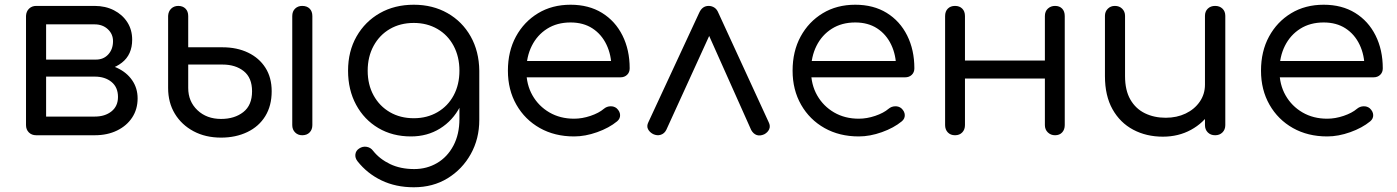

<svg xmlns="http://www.w3.org/2000/svg" viewBox="-20 -572 5908 812"><path d="M133 0Q114 0 102 -12Q90 -24 90 -43V-505Q91 -524 103 -535.5Q115 -547 133 -547Q152 -547 163.5 -535.5Q175 -524 175 -504V-320H381V-304Q434 -304 475 -285Q516 -266 539 -232.5Q562 -199 562 -156Q562 -110 539 -75Q516 -40 475 -20Q434 0 381 0ZM175 -79H381Q424 -79 451.5 -101Q479 -123 479 -162Q479 -203 451.5 -225.5Q424 -248 381 -248H175ZM288 -273V-320H386Q418 -320 438 -342Q458 -364 458 -398Q458 -428 436 -448.5Q414 -469 380 -469H134V-547H380Q426 -547 462 -528.5Q498 -510 518.5 -478Q539 -446 539 -404Q539 -341 495.5 -307Q452 -273 386 -273Z M915 10Q849 10 798.5 -17Q748 -44 719.5 -91Q691 -138 691 -200V-505Q692 -524 704 -535.5Q716 -547 734 -547Q753 -547 764.5 -535.5Q776 -524 776 -504V-372H921Q982 -372 1029 -349.5Q1076 -327 1102.5 -285.5Q1129 -244 1129 -186Q1129 -125 1102 -81Q1075 -37 1026 -13.5Q977 10 915 10ZM915 -69Q972 -69 1009 -98Q1046 -127 1046 -186Q1046 -243 1011 -271Q976 -299 921 -299H776V-200Q776 -143 815 -106Q854 -69 915 -69ZM1258 0Q1240 0 1228 -12Q1216 -24 1216 -43V-504Q1216 -524 1228 -535.5Q1240 -547 1258 -547Q1278 -547 1289.5 -535.5Q1301 -524 1301 -504V-43Q1301 -24 1289.5 -12Q1278 0 1258 0Z M1718 5Q1640 5 1580 -30.5Q1520 -66 1486 -129Q1452 -192 1452 -273Q1452 -355 1488 -418Q1524 -481 1586.5 -516.5Q1649 -552 1730 -552Q1810 -552 1872.5 -516.5Q1935 -481 1970.5 -418Q2006 -355 2007 -273L1957 -257Q1957 -181 1926 -121.5Q1895 -62 1841 -28.5Q1787 5 1718 5ZM1730 220Q1654 220 1593.5 191Q1533 162 1492 110Q1481 96 1483 80.5Q1485 65 1499 56Q1514 46 1531 49Q1548 52 1558 66Q1586 101 1630 122Q1674 143 1732 143Q1785 143 1828.5 117.5Q1872 92 1897.5 44Q1923 -4 1923 -69V-218L1954 -286L2007 -273V-65Q2007 15 1971 79.5Q1935 144 1873 182Q1811 220 1730 220ZM1730 -72Q1786 -72 1830 -97.5Q1874 -123 1898.5 -168.5Q1923 -214 1923 -273Q1923 -332 1898.5 -378Q1874 -424 1830 -449.5Q1786 -475 1730 -475Q1673 -475 1629 -449.5Q1585 -424 1560 -378Q1535 -332 1535 -273Q1535 -214 1560 -168.5Q1585 -123 1629 -97.5Q1673 -72 1730 -72Z M2408 5Q2326 5 2263 -30.5Q2200 -66 2164 -129Q2128 -192 2128 -273Q2128 -355 2162 -417.5Q2196 -480 2255.5 -516Q2315 -552 2393 -552Q2470 -552 2526 -517.5Q2582 -483 2612.5 -422Q2643 -361 2643 -283Q2643 -266 2632 -255.5Q2621 -245 2604 -245H2186V-314H2608L2566 -284Q2566 -339 2545 -383Q2524 -427 2485.5 -452Q2447 -477 2393 -477Q2336 -477 2294 -450.5Q2252 -424 2229 -378Q2206 -332 2206 -273Q2206 -214 2232 -168.5Q2258 -123 2303.5 -96.5Q2349 -70 2408 -70Q2442 -70 2477.5 -82Q2513 -94 2534 -112Q2546 -122 2561.5 -122.5Q2577 -123 2588 -114Q2602 -101 2602.5 -85.5Q2603 -70 2590 -59Q2556 -31 2505.5 -13Q2455 5 2408 5Z M2977 -547Q2990 -547 3001 -540Q3012 -533 3018 -518L3231 -55Q3239 -39 3233 -25.5Q3227 -12 3212 -4Q3194 4 3180 -1Q3166 -6 3157 -22L2956 -472H3003L2798 -23Q2790 -7 2774.5 -2Q2759 3 2742 -5Q2727 -13 2720.5 -26Q2714 -39 2722 -55L2937 -518Q2950 -547 2977 -547Z M3612 5Q3530 5 3467 -30.5Q3404 -66 3368 -129Q3332 -192 3332 -273Q3332 -355 3366 -417.5Q3400 -480 3459.5 -516Q3519 -552 3597 -552Q3674 -552 3730 -517.5Q3786 -483 3816.5 -422Q3847 -361 3847 -283Q3847 -266 3836 -255.5Q3825 -245 3808 -245H3390V-314H3812L3770 -284Q3770 -339 3749 -383Q3728 -427 3689.5 -452Q3651 -477 3597 -477Q3540 -477 3498 -450.5Q3456 -424 3433 -378Q3410 -332 3410 -273Q3410 -214 3436 -168.5Q3462 -123 3507.5 -96.5Q3553 -70 3612 -70Q3646 -70 3681.5 -82Q3717 -94 3738 -112Q3750 -122 3765.5 -122.5Q3781 -123 3792 -114Q3806 -101 3806.5 -85.5Q3807 -70 3794 -59Q3760 -31 3709.5 -13Q3659 5 3612 5Z M4442 0Q4424 0 4411.5 -12Q4399 -24 4399 -43V-504Q4399 -524 4411.5 -535.5Q4424 -547 4442 -547Q4461 -547 4472 -535.5Q4483 -524 4483 -504V-43Q4483 -24 4472 -12Q4461 0 4442 0ZM4019 0Q4000 0 3988.5 -12Q3977 -24 3977 -43V-504Q3977 -524 3988.5 -535.5Q4000 -547 4019 -547Q4038 -547 4049.5 -535.5Q4061 -524 4061 -504V-43Q4061 -24 4049.5 -12Q4038 0 4019 0ZM4048 -240V-316H4427V-240Z M4898 6Q4828 6 4772.5 -23.5Q4717 -53 4685 -110Q4653 -167 4653 -250V-505Q4653 -523 4665 -535Q4677 -547 4695 -547Q4714 -547 4726 -535Q4738 -523 4738 -505V-250Q4738 -190 4760.5 -151Q4783 -112 4822 -93Q4861 -74 4910 -74Q4957 -74 4994.5 -92Q5032 -110 5054 -142Q5076 -174 5076 -214H5134Q5132 -151 5101 -101.5Q5070 -52 5017 -23Q4964 6 4898 6ZM5119 0Q5100 0 5088 -12Q5076 -24 5076 -43V-505Q5076 -524 5088 -535.5Q5100 -547 5119 -547Q5138 -547 5150 -535.5Q5162 -524 5162 -505V-43Q5162 -24 5150 -12Q5138 0 5119 0Z M5593 5Q5511 5 5448 -30.5Q5385 -66 5349 -129Q5313 -192 5313 -273Q5313 -355 5347 -417.5Q5381 -480 5440.5 -516Q5500 -552 5578 -552Q5655 -552 5711 -517.5Q5767 -483 5797.5 -422Q5828 -361 5828 -283Q5828 -266 5817 -255.5Q5806 -245 5789 -245H5371V-314H5793L5751 -284Q5751 -339 5730 -383Q5709 -427 5670.5 -452Q5632 -477 5578 -477Q5521 -477 5479 -450.5Q5437 -424 5414 -378Q5391 -332 5391 -273Q5391 -214 5417 -168.5Q5443 -123 5488.5 -96.5Q5534 -70 5593 -70Q5627 -70 5662.5 -82Q5698 -94 5719 -112Q5731 -122 5746.5 -122.5Q5762 -123 5773 -114Q5787 -101 5787.5 -85.5Q5788 -70 5775 -59Q5741 -31 5690.5 -13Q5640 5 5593 5Z"/></svg>

Font: Comfortaa Medium
Style: Regular
Weight: 500
Designer: Johan Aakerlund
Foundry: Johan Aakerlund
Version: Version 3.104; ttfautohint (v1.8.1.43-b0c9)